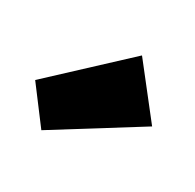

<svg xmlns="http://www.w3.org/2000/svg" viewBox="-64 -769 353 347"><g transform="rotate(30 112.5 -595.0)"><path d="M225 -597 145 -699 0 -564 55 -491Z"/></g></svg>

Font: Righteous
Style: Regular
Weight: 400
Designer: Astigmatic (AOETI)
Foundry: Astigmatic (AOETI)
Version: Version 1.000